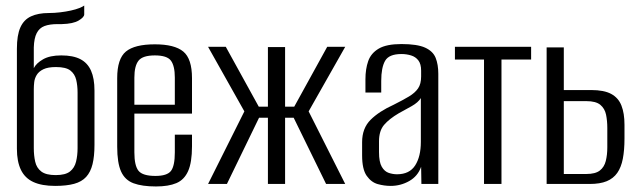

<svg xmlns="http://www.w3.org/2000/svg" viewBox="-20 -664 2316 693"><path d="M179 7Q131 7 100.5 -7Q70 -21 55.5 -51Q41 -81 41 -127V-488Q41 -537 53.5 -565Q66 -593 92 -605Q118 -617 156 -617Q176 -617 197 -619.5Q218 -622 236 -626Q254 -630 266.5 -635Q279 -640 284 -644V-612Q284 -602 264 -590Q244 -578 203 -577H188Q159 -577 140.5 -570Q122 -563 112.5 -544.5Q103 -526 102 -493V-418Q111 -436 135.5 -450Q160 -464 201 -464Q244 -464 270 -450.5Q296 -437 308.5 -409Q321 -381 321 -337V-141Q321 -100 314 -71.5Q307 -43 291 -25.5Q275 -8 247.5 -0.5Q220 7 179 7ZM181 -32Q216 -32 232.5 -45Q249 -58 254.5 -80.5Q260 -103 260 -129V-330Q260 -355 255 -376Q250 -397 234 -409.5Q218 -422 182 -422Q153 -422 136.5 -414Q120 -406 112.5 -393.5Q105 -381 103.5 -367.5Q102 -354 102 -342V-129Q102 -103 107 -80.5Q112 -58 129 -45Q146 -32 181 -32Z M543 9Q493 9 462 -2.5Q431 -14 417 -45Q403 -76 403 -135V-382Q403 -452 434.5 -478Q466 -504 539 -504Q610 -504 641.5 -478Q673 -452 673 -382V-254H465V-114Q465 -66 480 -47.5Q495 -29 541 -29Q583 -29 597 -47Q611 -65 611 -114V-178H673V-136Q673 -78 659 -46.5Q645 -15 616.5 -3Q588 9 543 9ZM465 -286H611V-384Q611 -426 597 -445Q583 -464 539 -464Q495 -464 480 -445Q465 -426 465 -384Z M731 0 862 -262 731 -495H795L914 -279H947V-494H1009V-279H1042L1161 -495H1226L1094 -262L1226 0H1157L1040 -239H1009V0H947V-239H915L799 0Z M1390 7Q1367 7 1343.5 0.5Q1320 -6 1303.5 -29.5Q1287 -53 1287 -103V-151Q1287 -201 1317.5 -231.5Q1348 -262 1401 -286Q1435 -303 1456.5 -316Q1478 -329 1489 -345Q1500 -361 1500 -388V-409Q1500 -433 1490 -446Q1480 -459 1463.5 -464Q1447 -469 1429 -469Q1384 -469 1370 -444.5Q1356 -420 1356 -372V-330H1299V-378Q1299 -415 1309 -443.5Q1319 -472 1347 -488.5Q1375 -505 1429 -505Q1486 -505 1514.5 -492Q1543 -479 1552.5 -455Q1562 -431 1562 -398V0H1501L1500 -62Q1488 -28 1457 -10.5Q1426 7 1390 7ZM1413 -35Q1458 -35 1478.5 -67Q1499 -99 1499 -152V-310Q1489 -294 1466 -281Q1443 -268 1419 -255Q1385 -235 1366.5 -213.5Q1348 -192 1348 -154V-115Q1348 -79 1358 -62Q1368 -45 1383 -40Q1398 -35 1413 -35Z M1727 0V-449H1622V-495H1897V-449H1790V0Z M1953 0V-493H2015V-339H2114Q2160 -339 2186 -325Q2212 -311 2223 -283Q2234 -255 2234 -214V-164Q2234 -122 2228 -91Q2222 -60 2208 -40Q2194 -20 2170 -10Q2146 0 2108 0ZM2015 -36H2096Q2129 -36 2145 -48.5Q2161 -61 2166.5 -83Q2172 -105 2172 -132V-202Q2172 -228 2167.5 -250Q2163 -272 2147 -285.5Q2131 -299 2096 -299H2015Z"/></svg>

Font: Alumni Sans
Style: Regular
Weight: 400
Designer: Robert E. Leuschke
Foundry: Robert E. Leuschke
Version: Version 1.018